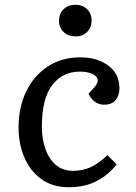

<svg xmlns="http://www.w3.org/2000/svg" viewBox="-20 -773 572 807"><path d="M318 -532Q388 -532 435 -497.5Q482 -463 482 -401Q482 -372 466 -352.5Q450 -333 418 -333Q393 -333 376.5 -347Q360 -361 352 -379L374 -403Q395 -426 390 -441Q385 -456 364.5 -464Q344 -472 316 -472Q243 -472 199.5 -415.5Q156 -359 156 -240Q156 -190 170.5 -148Q185 -106 214 -80.5Q243 -55 288 -55Q327 -55 360.5 -70Q394 -85 432 -121L470 -82Q457 -64 431 -41.5Q405 -19 365 -2.5Q325 14 269 14Q201 14 154 -20Q107 -54 82.5 -111Q58 -168 58 -237Q58 -323 90.5 -389.5Q123 -456 181.5 -494Q240 -532 318 -532ZM228 -686Q228 -715 247 -734Q266 -753 297 -753Q327 -753 346 -734.5Q365 -716 365 -687Q365 -658 346.5 -639Q328 -620 298 -620Q267 -620 247.5 -638.5Q228 -657 228 -686Z"/></svg>

Font: Literata 7pt
Style: Italic
Weight: 400
Italic angle: -2°
Designer: Latin by Veronika Burian and Jose Scaglione. Greek by Irene Vlachou. Cyrillic by Vera Evstafieva
Foundry: TypeTogether
Version: Version 3.002